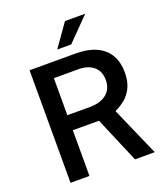

<svg xmlns="http://www.w3.org/2000/svg" viewBox="-164 -1044 1015 1159"><g transform="rotate(-20 343.5 -464.5)"><path d="M87.5 0V-723H381Q464 -723 517.8 -697.2Q571.5 -671.5 597.5 -624.8Q623.5 -578 623.5 -515.5Q623.5 -457.5 604.5 -418.2Q585.5 -379 555.2 -354.2Q525 -329.5 490.5 -314L628.5 0H501.5L377 -293.5H209V0ZM209 -390H353.5Q422.5 -390 461.2 -422Q500 -454 500 -511Q500 -567 464 -597.5Q428 -628 369 -628H209ZM287 -783.5 390 -929H520L377 -783.5Z"/></g></svg>

Font: Public Sans Thin SemiBold
Style: Regular
Weight: 600
Version: Version 2.001